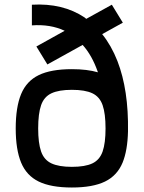

<svg xmlns="http://www.w3.org/2000/svg" viewBox="-20 -821 640 855"><path d="M300 14Q207 14 152.5 -12.5Q98 -39 74 -97Q50 -155 50 -249Q50 -344 74 -402Q98 -460 152.5 -486.5Q207 -513 300 -513Q368 -513 416 -499Q415 -500 415 -502Q390 -574 348 -621L191 -534L142 -614L268 -684Q204 -714 122 -708V-800Q260 -808 357 -743Q360 -740 364 -737L478 -800L527 -720L435 -669Q476 -618 503 -549Q553 -420 550 -236Q548 -151 526 -97Q502 -39 447.5 -12.5Q393 14 300 14ZM300 -78Q359 -78 391.5 -93.5Q424 -109 437 -146.5Q450 -184 450 -249Q450 -315 437 -352.5Q424 -390 391.5 -405.5Q359 -421 300 -421Q242 -421 209 -405.5Q176 -390 163 -352.5Q150 -315 150 -249Q150 -184 163 -146.5Q176 -109 209 -93.5Q242 -78 300 -78Z"/></svg>

Font: Victor Mono Thin
Style: Bold
Weight: 700
Monospace: yes
Version: Version 1.561;gftools[0.9.30]